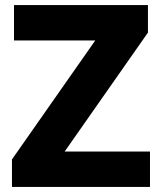

<svg xmlns="http://www.w3.org/2000/svg" viewBox="-20 -734 634 754"><path d="M569 0H27V-108L354 -575H35V-714H561V-606L234 -139H569Z"/></svg>

Font: Noto Sans Hebrew ExtraBold
Style: Regular
Weight: 800
Designer: Monotype Design Team
Foundry: Monotype Imaging Inc.
Version: Version 2.003